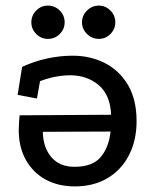

<svg xmlns="http://www.w3.org/2000/svg" viewBox="-20 -650 549 686"><path d="M247 16Q188 16 143 -8.5Q98 -33 72.5 -78.5Q47 -124 47 -185Q47 -198 48 -212Q49 -226 50 -238L377 -240Q374 -311 332.5 -346Q291 -381 231 -381Q206 -381 179 -376Q152 -371 123 -360L112 -298L43 -311L59 -411Q102 -431 148 -441Q194 -451 240 -451Q303 -451 355 -424.5Q407 -398 437.5 -346Q468 -294 468 -217Q468 -148 440.5 -95Q413 -42 363.5 -13Q314 16 247 16ZM246 -54Q310 -54 339.5 -88.5Q369 -123 375 -180L133 -179Q134 -123 163.5 -88.5Q193 -54 246 -54ZM333 -630Q357 -630 374.5 -612.5Q392 -595 392 -570Q392 -546 374.5 -528.5Q357 -511 333 -511Q309 -511 291 -528.5Q273 -546 273 -570Q273 -595 291 -612.5Q309 -630 333 -630ZM151 -630Q176 -630 193.5 -612.5Q211 -595 211 -570Q211 -546 193.5 -528.5Q176 -511 151 -511Q127 -511 109.5 -528.5Q92 -546 92 -570Q92 -595 109.5 -612.5Q127 -630 151 -630Z"/></svg>

Font: Podkova Medium
Style: Regular
Weight: 500
Designer: Ilya Yudin
Foundry: Cyreal (www.cyreal.org)
Version: Version 2.103